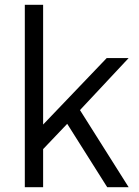

<svg xmlns="http://www.w3.org/2000/svg" viewBox="-20 -777 578 797"><path d="M83 0V-757H159V-260L423 -536H514L312 -320L514 0H425L259 -263L159 -158V0Z"/></svg>

Font: Plus Jakarta Text Light
Style: Regular
Weight: 300
Designer: Gumpita Rahayu
Foundry: Tokotype Studio
Version: Version 1.000